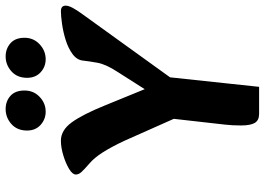

<svg xmlns="http://www.w3.org/2000/svg" viewBox="-149 -782 939 681"><g transform="rotate(-90 320.5 -441.5)"><path d="M258 -253 162 -469Q140 -516 120.5 -546.5Q101 -577 82 -593Q59 -613 50.5 -622.5Q42 -632 42 -642Q42 -654 62 -666Q82 -678 110 -686.5Q138 -695 162 -695Q199 -695 227 -656.5Q255 -618 287 -539L365 -348L299 -326L406 -494Q433 -535 438.5 -566Q444 -597 446 -616Q448 -638 469 -653.5Q490 -669 519 -678Q548 -687 576.5 -691Q605 -695 621 -695Q641 -695 641 -678Q641 -668 633 -653Q625 -638 611 -619L353 -261ZM257 8Q234 8 225 -7.5Q216 -23 216 -56Q216 -88 219 -113L246 -352L389 -329L353 8ZM451 -749Q424 -749 404.5 -767Q385 -785 385 -815Q385 -850 408 -870.5Q431 -891 461 -891Q488 -891 507.5 -874Q527 -857 527 -824Q527 -792 504 -770.5Q481 -749 451 -749ZM265 -749Q238 -749 218 -767Q198 -785 198 -815Q198 -850 221 -870.5Q244 -891 274 -891Q302 -891 321 -874Q340 -857 340 -824Q340 -792 317.5 -770.5Q295 -749 265 -749Z"/></g></svg>

Font: Alkatra SemiBold
Style: Regular
Weight: 600
Designer: Suman Bhandary
Version: Version 1.100;gftools[0.9.22]